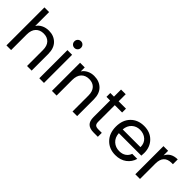

<svg xmlns="http://www.w3.org/2000/svg" viewBox="120 -1701 2644 2644"><g transform="rotate(45 1441.5 -379.0)"><path d="M77 0V-740H168V-469Q195 -512 242.5 -535Q290 -558 349 -558Q445 -558 506.5 -497Q568 -436 568 -323V0H478V-310Q478 -392 437 -435.5Q396 -479 325 -479Q253 -479 210.5 -434Q168 -389 168 -303V0Z M717 0V-548H808V0ZM764 -637Q736 -637 717.5 -655.5Q699 -674 699 -702Q699 -730 717.5 -748.5Q736 -767 764 -767Q790 -767 808.5 -748.5Q827 -730 827 -702Q827 -674 808.5 -655.5Q790 -637 764 -637Z M1364 0V-310Q1364 -392 1323 -435.5Q1282 -479 1211 -479Q1139 -479 1096.5 -434Q1054 -389 1054 -303V0H963V-548H1054V-470Q1081 -512 1127.5 -535Q1174 -558 1230 -558Q1330 -558 1392 -497.5Q1454 -437 1454 -323V0Z M1623 -150V-473H1552V-548H1623V-686H1714V-548H1857V-473H1714V-150Q1714 -110 1731 -93.5Q1748 -77 1790 -77H1857V0H1775Q1699 0 1661 -35Q1623 -70 1623 -150Z M2200 -480Q2131 -480 2082.5 -436Q2034 -392 2027 -314H2373Q2374 -391 2324 -435.5Q2274 -480 2200 -480ZM2456 -169Q2434 -90 2368 -40.5Q2302 9 2204 9Q2085 9 2009 -68.5Q1933 -146 1933 -275Q1933 -404 2008 -480.5Q2083 -557 2204 -557Q2322 -557 2394.5 -483Q2467 -409 2467 -295Q2467 -268 2464 -240H2026Q2031 -159 2081.5 -113.5Q2132 -68 2204 -68Q2263 -68 2302.5 -95.5Q2342 -123 2358 -169Z M2678 -298V0H2587V-548H2678V-459Q2728 -558 2855 -558V-464H2831Q2678 -464 2678 -298Z"/></g></svg>

Font: SVN-Poppins
Style: Regular
Weight: 400
Designer: Ninad Kale (Devanagari), Jonny Pinhorn (Latin)
Foundry: Indian Type Foundry
Version: Version 3.002 2017